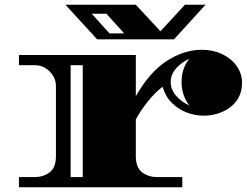

<svg xmlns="http://www.w3.org/2000/svg" viewBox="-20 -790 1041 810"><path d="M60 0V-43H126Q163 -43 189.5 -63Q216 -83 216 -132V-426Q216 -462 189.5 -488.5Q163 -515 126 -515H60V-558H553V-384Q610 -485 683 -532.5Q756 -580 832 -580Q879 -580 917.5 -561.5Q956 -543 978.5 -511.5Q1001 -480 1001 -441Q1001 -396 978 -365Q955 -334 918 -318Q881 -302 840 -302Q803 -302 767.5 -315.5Q732 -329 705 -356Q678 -383 666 -424Q634 -400 603 -361Q572 -322 553 -286V-132Q553 -83 579.5 -63Q606 -43 643 -43H749V0ZM779 -345Q746 -387 746 -444Q746 -503 779 -542Q745 -527 722.5 -501Q700 -475 700 -444Q700 -413 722.5 -386.5Q745 -360 779 -345ZM278 -43H329V-515H278ZM390 -624 256 -770H553L657 -658L760 -770H847L714 -624ZM442 -649H504L429 -732H367Z"/></svg>

Font: Diplomata
Style: Regular
Weight: 400
Designer: Eduardo Rodriguez Tunni
Foundry: Eduardo Rodriguez Tunni
Version: Version 1.002; ttfautohint (v1.8.4.7-5d5b);gftools[0.9.23]